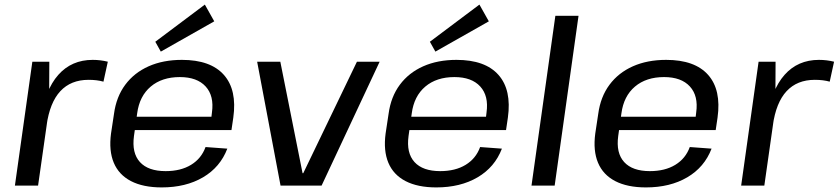

<svg xmlns="http://www.w3.org/2000/svg" viewBox="-20 -809 3656 837"><path d="M121 -540H195L194 -337L146 0H45ZM158 -290Q176 -417 234 -482.5Q292 -548 384 -548Q401 -548 417.5 -546Q434 -544 450 -540L431 -453Q403 -461 366 -461Q289 -461 243 -411.5Q197 -362 183 -262Z M685 8Q604 8 551 -19.5Q498 -47 476 -99.5Q454 -152 464 -227L477 -313Q487 -387 526 -439.5Q565 -492 628 -520Q691 -548 773 -548Q898 -548 956 -482.5Q1014 -417 997 -296L989 -242H549L557 -300H917L899 -277L904 -319Q914 -391 876.5 -432Q839 -473 764 -473Q686 -473 637 -431.5Q588 -390 578 -315L564 -216Q554 -142 590 -102.5Q626 -63 702 -63Q768 -63 813 -90.5Q858 -118 876 -168L971 -161Q940 -80 865 -36Q790 8 685 8ZM914 -716 681 -584 657 -627 873 -789Z M1101 -540H1202L1299 -54H1302L1536 -540H1635L1382 0H1203Z M1882 8Q1801 8 1748 -19.5Q1695 -47 1673 -99.5Q1651 -152 1661 -227L1674 -313Q1684 -387 1723 -439.5Q1762 -492 1825 -520Q1888 -548 1970 -548Q2095 -548 2153 -482.5Q2211 -417 2194 -296L2186 -242H1746L1754 -300H2114L2096 -277L2101 -319Q2111 -391 2073.5 -432Q2036 -473 1961 -473Q1883 -473 1834 -431.5Q1785 -390 1775 -315L1761 -216Q1751 -142 1787 -102.5Q1823 -63 1899 -63Q1965 -63 2010 -90.5Q2055 -118 2073 -168L2168 -161Q2137 -80 2062 -36Q1987 8 1882 8ZM2111 -716 1878 -584 1854 -627 2070 -789Z M2502 -740 2398 0H2297L2401 -740Z M2796 8Q2715 8 2662 -19.5Q2609 -47 2587 -99.5Q2565 -152 2575 -227L2588 -313Q2598 -387 2637 -439.5Q2676 -492 2739 -520Q2802 -548 2884 -548Q3009 -548 3067 -482.5Q3125 -417 3108 -296L3100 -242H2660L2668 -300H3028L3010 -277L3015 -319Q3025 -391 2987.5 -432Q2950 -473 2875 -473Q2797 -473 2748 -431.5Q2699 -390 2689 -315L2675 -216Q2665 -142 2701 -102.5Q2737 -63 2813 -63Q2879 -63 2924 -90.5Q2969 -118 2987 -168L3082 -161Q3051 -80 2976 -36Q2901 8 2796 8Z M3287 -540H3361L3360 -337L3312 0H3211ZM3324 -290Q3342 -417 3400 -482.5Q3458 -548 3550 -548Q3567 -548 3583.5 -546Q3600 -544 3616 -540L3597 -453Q3569 -461 3532 -461Q3455 -461 3409 -411.5Q3363 -362 3349 -262Z"/></svg>

Font: Pathway Extreme 28pt Medium
Style: Italic
Weight: 500
Italic angle: -8°
Designer: Eduardo Rodriguez Tunni
Foundry: Eduardo Rodriguez Tunni
Version: Version 1.001;gftools[0.9.26]